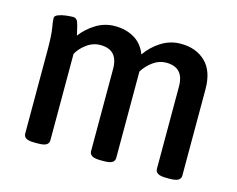

<svg xmlns="http://www.w3.org/2000/svg" viewBox="-80 -647 944 766"><g transform="rotate(15 392.0 -264.0)"><path d="M117 2Q92 2 82 -4.5Q72 -11 72 -23V-366Q72 -429 67 -457.5Q62 -486 62 -498Q62 -507 76 -512.5Q90 -518 108 -520Q126 -522 136 -522Q151 -522 156.5 -507.5Q162 -493 170 -454Q195 -487 230.5 -508.5Q266 -530 308 -530Q353 -530 387.5 -510Q422 -490 438 -448Q462 -483 499 -506.5Q536 -530 580 -530Q643 -530 682 -492.5Q721 -455 721 -380V-23Q721 -11 710.5 -4.5Q700 2 675 2H662Q637 2 626.5 -4.5Q616 -11 616 -23V-363Q616 -442 543 -442Q514 -442 489 -424Q464 -406 448 -380Q448 -376 448 -371V-23Q448 -11 438 -4.5Q428 2 403 2H389Q365 2 354.5 -4.5Q344 -11 344 -23V-363Q344 -442 271 -442Q240 -442 214 -422.5Q188 -403 176 -380V-23Q176 -11 166 -4.5Q156 2 131 2Z"/></g></svg>

Font: Asap Semi Condensed Medium
Style: Regular
Weight: 500
Width: 4
Designer: Pablo Cosgaya
Foundry: Omnibus-Type
Version: Version 3.001; ttfautohint (v1.8.4.7-5d5b)